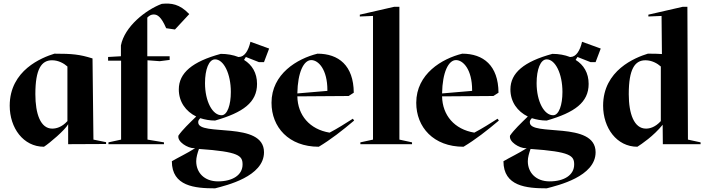

<svg xmlns="http://www.w3.org/2000/svg" viewBox="-20 -787 3854 1048"><path d="M33 -210C33 -89 107 14 220 14C250 -5 336 -78 352 -109V0L559 -1V-11L490 -25L485 -468C415 -490 375 -494 277 -494C209 -473 33 -404 33 -210ZM173 -273C173 -410 206 -458 264 -458C299 -458 329 -441 348 -424V-126C317 -92 286 -85 265 -85C201 -85 173 -166 173 -273Z M887 -633 935 -626 1013 -710C960 -766 914 -771 863 -766C775 -733 660 -642 640 -539V-480L570 -476V-456H641V-25L572 -10V0H875V-10L785 -25V-458L852 -453L906 -460V-480H784V-691C795 -702 805 -708 819 -708C839 -708 860 -696 887 -633Z M1393 -448H1421L1449 -522L1347 -559C1336 -510 1314 -476 1284 -476H1281C1253 -487 1220 -493 1185 -493C1030 -451 956 -389 956 -299C956 -231 994 -179 1051 -151C1013 -114 976 -79 954 -47C946 -13 1005 22 1039 22H1045C999 51 954 72 918 93C918 230 1044 241 1154 241C1215 225 1421 177 1421 44C1421 -129 1062 -40 1062 -119C1062 -126 1062 -130 1073 -142C1098 -134 1125 -129 1154 -129C1307 -173 1383 -228 1383 -329C1383 -389 1356 -433 1312 -460L1322 -476ZM1051 93C1051 72 1058 48 1066 26C1285 41 1304 63 1304 111C1304 168 1250 203 1170 203C1095 203 1051 155 1051 93ZM1191 -158C1140 -156 1099 -234 1099 -333C1099 -408 1120 -463 1154 -463C1201 -463 1240 -385 1240 -285C1240 -214 1221 -160 1191 -158Z M1462 -226C1462 -93 1556 14 1720 14C1785 -25 1848 -74 1913 -129L1906 -139C1865 -113 1823 -86 1779 -63C1670 -81 1605 -158 1603 -261L1883 -263L1911 -281C1910 -430 1828 -494 1713 -494C1603 -467 1462 -384 1462 -226ZM1603 -277C1605 -393 1638 -459 1679 -459C1718 -459 1767 -408 1767 -295V-291Z M2160 -750H2132L1944 -707V-697L2016 -700V-25L1947 -10V0H2229V-10L2160 -25Z M2252 -226C2252 -93 2346 14 2510 14C2575 -25 2638 -74 2703 -129L2696 -139C2655 -113 2613 -86 2569 -63C2460 -81 2395 -158 2393 -261L2673 -263L2701 -281C2700 -430 2618 -494 2503 -494C2393 -467 2252 -384 2252 -226ZM2393 -277C2395 -393 2428 -459 2469 -459C2508 -459 2557 -408 2557 -295V-291Z M3203 -448H3231L3259 -522L3157 -559C3146 -510 3124 -476 3094 -476H3091C3063 -487 3030 -493 2995 -493C2840 -451 2766 -389 2766 -299C2766 -231 2804 -179 2861 -151C2823 -114 2786 -79 2764 -47C2756 -13 2815 22 2849 22H2855C2809 51 2764 72 2728 93C2728 230 2854 241 2964 241C3025 225 3231 177 3231 44C3231 -129 2872 -40 2872 -119C2872 -126 2872 -130 2883 -142C2908 -134 2935 -129 2964 -129C3117 -173 3193 -228 3193 -329C3193 -389 3166 -433 3122 -460L3132 -476ZM2861 93C2861 72 2868 48 2876 26C3095 41 3114 63 3114 111C3114 168 3060 203 2980 203C2905 203 2861 155 2861 93ZM3001 -158C2950 -156 2909 -234 2909 -333C2909 -408 2930 -463 2964 -463C3011 -463 3050 -385 3050 -285C3050 -214 3031 -160 3001 -158Z M3732 -750H3707L3519 -707V-697L3591 -700L3593 -492C3571 -494 3546 -494 3516 -494C3448 -473 3272 -404 3272 -210C3272 -89 3346 14 3459 14C3481 0 3547 -44 3597 -106L3598 0H3804V-10L3735 -25ZM3412 -273C3412 -410 3445 -458 3503 -458C3538 -458 3568 -441 3587 -424V-126C3556 -92 3526 -85 3506 -85C3441 -85 3412 -166 3412 -273Z"/></svg>

Font: Mazius Display
Style: Bold
Weight: 700
Designer: Alberto Casagrande & Collletttivo
Foundry: Collletttivo
Version: Version 2.000;Glyphs 3.2 (3221)